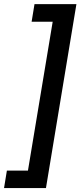

<svg xmlns="http://www.w3.org/2000/svg" viewBox="-35 -791 411 948"><path d="M-15.1 137.7 -1 51.3H103L225.1 -683.6H121.1L135.3 -770.5H342.3L191.9 137.7Z"/></svg>

Font: Inter 18pt Medium
Style: Italic
Weight: 500
Italic angle: -9.3988°
Designer: Rasmus Andersson
Foundry: rsms
Version: Version 4.001;git-66647c0bb